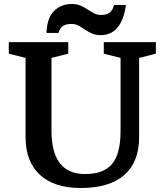

<svg xmlns="http://www.w3.org/2000/svg" viewBox="-20 -931 824 962"><path d="M584 -274V-641L500 -662V-720H761V-662L677 -641V-243Q677 -119 602.5 -54Q528 11 384 11Q251 11 179.5 -55.5Q108 -122 108 -244V-641L24 -662V-720H322V-662L238 -641V-276Q238 -59 406 -59Q500 -59 542 -110Q584 -161 584 -274ZM213 -766Q215 -839 250 -875Q285 -911 340 -911Q366 -911 384.5 -902.5Q403 -894 419 -883.5Q435 -873 451 -864.5Q467 -856 486 -856Q516 -856 531 -869Q546 -882 551 -906H611Q590 -755 484 -755Q459 -755 440 -763.5Q421 -772 405 -783Q389 -794 373.5 -802.5Q358 -811 338 -811Q308 -811 293 -799Q278 -787 273 -766Z"/></svg>

Font: Domine
Style: Regular
Weight: 400
Designer: Pablo Impallari, Rodrigo Fuenzalida, Brenda Gallo
Foundry: Pablo Impallari, Rodrigo Fuenzalida, Brenda Gallo
Version: Version 2.000;September 19, 2022;FontCreator 14.0.0.2877 64-